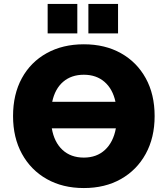

<svg xmlns="http://www.w3.org/2000/svg" viewBox="-20 -940 847 971"><path d="M404 11Q297 11 216.5 -34.5Q136 -80 91 -162Q46 -244 46 -353Q46 -463 90.5 -544.5Q135 -626 216 -671Q297 -716 404 -716Q511 -716 591.5 -671Q672 -626 717 -544.5Q762 -463 762 -353Q762 -244 717 -162Q672 -80 591.5 -34.5Q511 11 404 11ZM404 -562Q341 -562 299.5 -526.5Q258 -491 244 -425H564Q550 -490 508.5 -526Q467 -562 404 -562ZM404 -143Q469 -143 511 -182Q553 -221 566 -291H242Q254 -221 296 -182Q338 -143 404 -143ZM427 -771V-920H577V-771ZM221 -771V-920H371V-771Z"/></svg>

Font: Nunito Sans Black
Style: Regular
Weight: 900
Designer: Vernon Adams
Foundry: Vernon Adams
Version: Version 3.006; ttfautohint (v1.8.3)